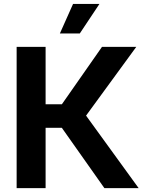

<svg xmlns="http://www.w3.org/2000/svg" viewBox="-20 -969 759 989"><path d="M65.7 0V-727.5H214.9V-432H298.8L505.3 -727.5H681.9L423.3 -373.4L694.1 0H517.7L298.5 -310.6H214.9V0ZM288.5 -796.7 356.3 -948.7H492.2L391.1 -796.7Z"/></svg>

Font: Inter Variable LoSnoCo
Style: Regular
Weight: 400
Designer: Rasmus Andersson
Foundry: rsms
Version: Version 4.000;git-a52131595; featfreeze: case,dlig,ss01,ss02